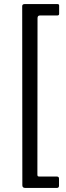

<svg xmlns="http://www.w3.org/2000/svg" viewBox="-20 -762 327 947"><path d="M89.5 -731.6Q89.5 -742 102.4 -742H262.5Q271.7 -742 271.7 -734.8V-693.9Q271.7 -685.7 262.5 -685.7H177.1Q165.1 -685.7 165.1 -672.5L164.4 98.6Q164.4 105.1 166.4 106.9Q168.3 108.7 174.5 108.7H260.2Q271 108.7 271 118.9V154.2Q271 165 260.2 165H104.7Q90.2 165 90.2 152L89.5 -731.6Z"/></svg>

Font: Libre Franklin Thin
Style: Regular
Weight: 100
Designer: Pablo Impallari, Rodrigo Fuenzalida, Nhung Nguyen
Foundry: Impallari Type
Version: Version 3.000